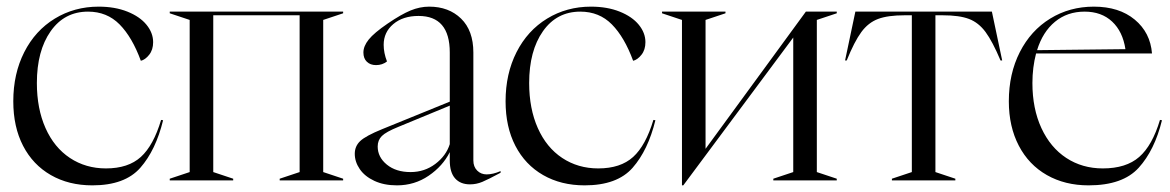

<svg xmlns="http://www.w3.org/2000/svg" viewBox="-20 -543 3523 578"><path d="M20 -238Q20 -321 53 -386Q86 -451 145 -487Q204 -523 277 -523Q326 -523 363.5 -508Q401 -493 421 -468.5Q441 -444 441 -416Q441 -393 429 -378Q417 -363 404 -360Q378 -431 340 -469.5Q302 -508 245 -508Q174 -508 132.5 -449Q91 -390 91 -293Q91 -216 117 -157.5Q143 -99 190.5 -67.5Q238 -36 299 -36Q366 -36 404 -70.5Q442 -105 465 -182L471 -181Q449 -91 402.5 -38Q356 15 258 15Q187 15 133 -16Q79 -47 49.5 -104Q20 -161 20 -238Z M491 -5 551 -25V-483L491 -503V-508H1013V-503L953 -483V-25L1013 -5V0H822V-5L882 -25V-497H622V-25L682 -5V0H491Z M1048 -80Q1048 -103 1064.5 -118.5Q1081 -134 1130 -154L1334 -237V-385Q1334 -495 1240 -495Q1193 -495 1164 -470.5Q1135 -446 1135 -408Q1135 -384 1145 -358Q1131 -347 1112 -347Q1095 -347 1084.5 -357Q1074 -367 1074 -385Q1074 -404 1090 -424Q1106 -444 1147 -472Q1188 -500 1216 -511.5Q1244 -523 1272 -523Q1331 -523 1368 -487Q1405 -451 1405 -385V-60Q1405 -41 1416.5 -29.5Q1428 -18 1445 -18Q1464 -18 1487 -28V-23Q1450 -3 1432 4.5Q1414 12 1395 12Q1366 12 1350 -6Q1334 -24 1334 -60V-85Q1313 -43 1270.5 -14Q1228 15 1175 15Q1136 15 1107 1.5Q1078 -12 1063 -34Q1048 -56 1048 -80ZM1216 -25Q1258 -25 1290.5 -49.5Q1323 -74 1334 -109V-225L1179 -161Q1142 -146 1129.5 -133.5Q1117 -121 1117 -102Q1117 -70 1144.5 -47.5Q1172 -25 1216 -25Z M1502 -238Q1502 -321 1535 -386Q1568 -451 1627 -487Q1686 -523 1759 -523Q1808 -523 1845.5 -508Q1883 -493 1903 -468.5Q1923 -444 1923 -416Q1923 -393 1911 -378Q1899 -363 1886 -360Q1860 -431 1822 -469.5Q1784 -508 1727 -508Q1656 -508 1614.5 -449Q1573 -390 1573 -293Q1573 -216 1599 -157.5Q1625 -99 1672.5 -67.5Q1720 -36 1781 -36Q1848 -36 1886 -70.5Q1924 -105 1947 -182L1953 -181Q1931 -91 1884.5 -38Q1838 15 1740 15Q1669 15 1615 -16Q1561 -47 1531.5 -104Q1502 -161 1502 -238Z M2033 -483 1973 -503V-508H2164V-503L2104 -483V-95L2406 -508H2499V-503L2439 -483V-25L2499 -5V0H2308V-5L2368 -25V-430L2037 15H2033Z M2665 -5 2725 -25V-497H2703Q2653 -497 2623.5 -486Q2594 -475 2573 -446.5Q2552 -418 2529 -361H2524L2555 -508H2966L2997 -361H2992Q2968 -418 2947 -446.5Q2926 -475 2897 -486Q2868 -497 2818 -497H2796V-25L2856 -5V0H2665Z M3017 -238Q3017 -321 3050 -386Q3083 -451 3141.5 -487Q3200 -523 3273 -523Q3349 -523 3396 -484Q3443 -445 3448 -382H3099Q3088 -340 3088 -293Q3088 -216 3115 -157.5Q3142 -99 3190 -67.5Q3238 -36 3300 -36Q3370 -36 3409.5 -70.5Q3449 -105 3472 -182L3478 -181Q3456 -91 3408 -38Q3360 15 3257 15Q3186 15 3131.5 -16Q3077 -47 3047 -104.5Q3017 -162 3017 -238ZM3368 -395Q3360 -448 3328 -478Q3296 -508 3245 -508Q3193 -508 3156 -477.5Q3119 -447 3102 -392Z"/></svg>

Font: Nyght Serif Light
Style: Regular
Weight: 300
Designer: Maksym Kobuzan
Version: Version 0.410